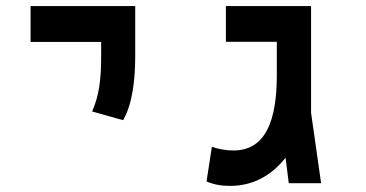

<svg xmlns="http://www.w3.org/2000/svg" viewBox="-20 -606 1212 635"><path d="M387.2 -208.5C418.5 -262.7 427.2 -344.2 427.2 -419.9V-585.9H81.1V-467.3H314.5V-419.9C314.5 -344.2 308.1 -290.5 284.7 -237.3Z M741.7 8.8C818.8 8.8 880.4 -27.8 924.3 -84.5L935.1 0H1042L1008.8 -232.9V-585.9H727.1V-467.8H895.5V-356.4C895.5 -214.4 861.8 -108.4 752.9 -108.4C722.7 -108.4 700.2 -113.8 680.7 -120.6L663.1 -5.9C689.5 5.4 713.9 8.8 741.7 8.8Z"/></svg>

Font: Cascadia Code PL SemiBold
Style: Regular
Weight: 600
Monospace: yes
Designer: Aaron Bell
Foundry: Saja Typeworks
Version: Version 2404.023